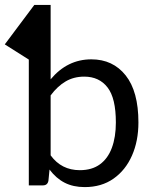

<svg xmlns="http://www.w3.org/2000/svg" viewBox="-32 -756 628 783"><path d="M313.5 7Q266.5 7 231.8 -10.8Q197 -28.5 170 -64.5L165.5 -19Q162 0 143 0H85.5V-513L-12.5 -575L108 -736H174.5V-432.5Q242.5 -514 340.5 -514Q428.5 -514 480.5 -448.5Q532.5 -383 532.5 -256.5Q532.5 -181 506.2 -121.5Q480 -62 431 -27.5Q382 7 313.5 7ZM293.5 -62Q343 -62 375.5 -85.8Q408 -109.5 424.2 -153.2Q440.5 -197 440.5 -256.5Q440.5 -356 406.5 -399.5Q372.5 -443.5 311.5 -443.5Q269 -443.5 235.8 -424Q202.5 -404.5 174.5 -367V-122.5Q218.5 -62 293.5 -62Z"/></svg>

Font: Verano Sans
Style: Regular
Weight: 400
Designer: Lukasz Dziedzic with Adam Twardoch and Botio Nikoltchev
Foundry: tyPoland Lukasz Dziedzic
Version: Version 3.001;December 28, 2019;FontCreator 12.0.0.2547 64-b